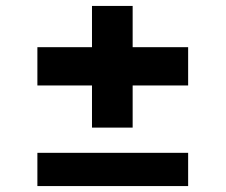

<svg xmlns="http://www.w3.org/2000/svg" viewBox="-20 -627 760 647"><path d="M290 -197V-339H106V-468H290V-607H427V-468H614V-339H427V-197ZM106 0V-112H614V0Z"/></svg>

Font: Mona Sans Expanded
Style: Bold
Weight: 700
Width: 7
Designer: Deni Anggara
Foundry: GitHub
Version: Version 2.000